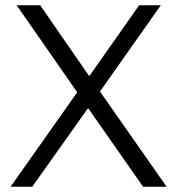

<svg xmlns="http://www.w3.org/2000/svg" viewBox="-20 -706 671 726"><path d="M316 -420H319L506 -686H588L358 -360L610 0H521L314 -296H312L102 0H20L272 -357L43 -686H132Z"/></svg>

Font: Chivo Light
Style: Regular
Weight: 300
Designer: Hector Gatti
Foundry: Omnibus-Type
Version: Version 1.007